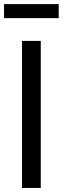

<svg xmlns="http://www.w3.org/2000/svg" viewBox="-21 -930 311 950"><path d="M180.7 -727.5V0H87.9V-727.5ZM269.5 -909.7V-840.3H-1V-909.7Z"/></svg>

Font: Inter
Style: Regular
Weight: 400
Designer: Rasmus Andersson
Foundry: rsms
Version: Version 4.001;git-9221beed3